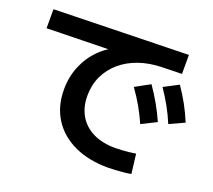

<svg xmlns="http://www.w3.org/2000/svg" viewBox="-131 -915 1262 1138"><g transform="rotate(20 500.0 -346.0)"><path d="M653 50Q531 50 440 7.5Q349 -35 299.5 -113Q250 -191 250 -297Q250 -376 278 -444Q306 -512 357.5 -563.5Q409 -615 479 -643L491 -612L29 -602V-722L876 -742V-622L749 -619Q672 -617 607 -594.5Q542 -572 494 -531Q446 -490 419.5 -434Q393 -378 393 -310Q393 -237 424.5 -184Q456 -131 514.5 -102.5Q573 -74 655 -74Q673 -74 695.5 -75.5Q718 -77 741 -79.5Q764 -82 782 -85L797 38Q775 42 749.5 44.5Q724 47 699 48.5Q674 50 653 50ZM745 -258Q722 -310 695.5 -356.5Q669 -403 634 -452L727 -503Q761 -454 788 -406.5Q815 -359 839 -305ZM901 -315Q879 -368 853 -414.5Q827 -461 794 -510L886 -558Q920 -508 946.5 -460Q973 -412 995 -358Z"/></g></svg>

Font: M PLUS 1 Code
Style: Bold
Weight: 700
Designer: Coji Morishita
Foundry: UNDERFOREST DESIGN
Version: Version 1.002